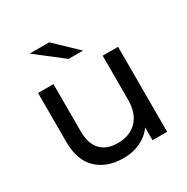

<svg xmlns="http://www.w3.org/2000/svg" viewBox="-168 -884 1012 1037"><g transform="rotate(-30 338.5 -365.5)"><path d="M585 -530H489V-256C489 -200 474.3 -156.7 445 -126C415.7 -95.3 375.7 -80 325 -80C279 -80 243.7 -93.2 219 -119.5C194.3 -145.8 182 -184.7 182 -236V-530H86V-225C86 -149 106.3 -91.5 147 -52.5C187.7 -13.5 243.3 6 314 6C351.3 6 385.8 -1.5 417.5 -16.5C449.2 -31.5 474.7 -52.7 494 -80V0H585ZM153 -737 321 -607H411L275 -737Z"/></g></svg>

Font: ICO Headline
Style: Regular
Weight: 500
Designer: Julieta Ulanovsky
Foundry: Julieta Ulanovsky
Version: Version 7.200